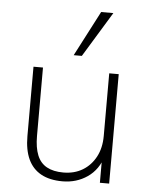

<svg xmlns="http://www.w3.org/2000/svg" viewBox="-54 -794 652 846"><g transform="rotate(5 272.5 -371.0)"><path d="M254 8Q197 8 159 -13Q121 -34 102 -75Q83 -116 83 -177V-484H125V-181Q125 -130 138.5 -96.5Q152 -63 181 -47Q210 -31 254 -31Q303 -31 339.5 -53Q376 -75 397 -114.5Q418 -154 418 -207V-484H460V0H419V-121H431Q412 -58 364 -25Q316 8 254 8ZM255 -550 359 -750H413L291 -550Z"/></g></svg>

Font: Nunito Sans 12pt ExtraLight 12pt ExtraLight
Style: Regular
Weight: 250
Version: Version 3.101;gftools[0.9.27]